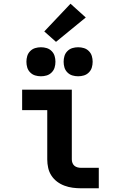

<svg xmlns="http://www.w3.org/2000/svg" viewBox="-20 -1012 640 1032"><path d="M415 0Q393 0 370.5 -3Q348 -6 326.5 -14Q305 -22 287 -35.5Q269 -49 256.5 -68Q244 -87 239 -109.5Q234 -132 234 -155V-420H99V-530H366V-155Q366 -145 369.5 -136Q373 -127 380 -121Q387 -115 396.5 -112.5Q406 -110 415 -110H511V0ZM400 -602Q384 -602 369 -606.5Q354 -611 342.5 -622.5Q331 -634 326.5 -649Q322 -664 322 -680Q322 -696 326.5 -711Q331 -726 342.5 -737.5Q354 -749 369 -753.5Q384 -758 400 -758Q416 -758 431 -753.5Q446 -749 457.5 -737.5Q469 -726 473.5 -711Q478 -696 478 -680Q478 -664 473.5 -649Q469 -634 457.5 -622.5Q446 -611 431 -606.5Q416 -602 400 -602ZM200 -602Q184 -602 169 -606.5Q154 -611 142.5 -622.5Q131 -634 126.5 -649Q122 -664 122 -680Q122 -696 126.5 -711Q131 -726 142.5 -737.5Q154 -749 169 -753.5Q184 -758 200 -758Q216 -758 231 -753.5Q246 -749 257.5 -737.5Q269 -726 273.5 -711Q278 -696 278 -680Q278 -664 273.5 -649Q269 -634 257.5 -622.5Q246 -611 231 -606.5Q216 -602 200 -602ZM281 -787 218 -843 359 -992 441 -918Z"/></svg>

Font: Iosevka Slab XBdEx
Style: Regular
Weight: 800
Width: 7
Monospace: yes
Designer: Belleve Invis
Foundry: Belleve Invis
Version: Version 11.1.0; ttfautohint (v1.8.3)